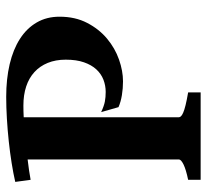

<svg xmlns="http://www.w3.org/2000/svg" viewBox="-44 -626 670 622"><g transform="rotate(-90 291.0 -315.0)"><path d="M19.5 0V-40.5Q52.7 -47.4 69.1 -55.4Q85.4 -63.5 85.4 -70.3V-560.5Q48.3 -556.2 19.5 -550.8L12.7 -600.6Q40 -606.9 74 -612.3Q107.9 -617.7 144.3 -621.6Q180.7 -625.5 217.8 -627.7Q254.9 -629.9 288.1 -629.9Q346.2 -629.9 394 -618.7Q441.9 -607.4 476.1 -585.4Q510.3 -563.5 529.1 -531.2Q547.9 -499 547.9 -457Q547.9 -406.2 527.8 -367.7Q507.8 -329.1 476.8 -303.2Q445.8 -277.3 408.9 -264.4Q372.1 -251.5 338.4 -251.5Q315.9 -251.5 293.7 -255.1Q271.5 -258.8 254.9 -266.1L238.8 -322.3Q258.8 -313 272.9 -310.3Q287.1 -307.6 304.2 -307.6Q324.7 -307.6 343.8 -314.9Q362.8 -322.3 377.2 -337.9Q391.6 -353.5 400.1 -377.9Q408.7 -402.3 408.7 -437Q408.7 -469.7 398.2 -495.4Q387.7 -521 368.4 -538.6Q349.1 -556.2 321.8 -565.2Q294.4 -574.2 260.3 -574.2Q251.5 -574.2 241.7 -574Q231.9 -573.7 222.2 -573.2V-70.3Q222.2 -67.4 225.1 -64Q228 -60.5 236.8 -56.6Q245.6 -52.7 261.5 -48.8Q277.3 -44.9 302.7 -40.5V0Z"/></g></svg>

Font: Gentium Book Basic
Style: Bold
Weight: 700
Designer: J. Victor Gaultney and Annie Olsen
Foundry: SIL International
Version: Version 1.102; 2013; Maintenance release